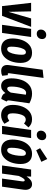

<svg xmlns="http://www.w3.org/2000/svg" viewBox="1292 -2158 883 3508"><g transform="rotate(90 1734.0 -404.5)"><path d="M471 -531 270 0H92L32 -531H188L197 -115L317 -531Z M656 -531 582 0H434L508 -531ZM521 -709Q521 -751 549 -779Q577 -807 617 -807Q654 -807 674 -786.5Q694 -766 694 -732Q694 -689 666.5 -661.5Q639 -634 598 -634Q562 -634 541.5 -654.5Q521 -675 521 -709Z M683 -191Q683 -283 712 -364.5Q741 -446 800 -497Q859 -548 945 -548Q1033 -548 1081.5 -494.5Q1130 -441 1130 -339Q1130 -247 1101 -166Q1072 -85 1013 -34Q954 17 868 17Q780 17 731.5 -36.5Q683 -90 683 -191ZM981 -361Q981 -401 969.5 -418.5Q958 -436 935 -436Q899 -436 876 -392.5Q853 -349 843 -287.5Q833 -226 833 -170Q833 -130 844 -112Q855 -94 878 -94Q914 -94 937 -138Q960 -182 970.5 -244Q981 -306 981 -361Z M1319 -133Q1318 -129 1318 -123Q1318 -104 1335 -104Q1344 -104 1353 -107L1365 -3Q1327 16 1278 16Q1225 16 1196.5 -13Q1168 -42 1168 -94Q1168 -114 1170 -125L1255 -742L1404 -758Z M1868 -499 1818 -149Q1815 -133 1815 -119Q1815 -93 1836 -84L1789 14Q1749 10 1720.5 -9Q1692 -28 1681 -62Q1652 -23 1622 -3Q1592 17 1550 17Q1484 17 1448 -33.5Q1412 -84 1412 -171Q1412 -269 1440.5 -354.5Q1469 -440 1532 -494Q1595 -548 1692 -548Q1781 -548 1868 -499ZM1562 -168Q1562 -128 1571.5 -111Q1581 -94 1601 -94Q1620 -94 1636.5 -111Q1653 -128 1672 -159L1711 -435Q1694 -440 1679 -440Q1622 -440 1592 -357.5Q1562 -275 1562 -168Z M2308 -482 2236 -401Q2217 -418 2200.5 -425.5Q2184 -433 2165 -433Q2106 -433 2078.5 -359.5Q2051 -286 2051 -192Q2051 -142 2066 -121.5Q2081 -101 2110 -101Q2129 -101 2146 -108.5Q2163 -116 2190 -132L2242 -44Q2172 17 2084 17Q1997 17 1947 -39.5Q1897 -96 1897 -196Q1897 -291 1928 -371.5Q1959 -452 2018.5 -500Q2078 -548 2160 -548Q2208 -548 2244 -531.5Q2280 -515 2308 -482Z M2503 -531 2429 0H2281L2355 -531ZM2368 -709Q2368 -751 2396 -779Q2424 -807 2464 -807Q2501 -807 2521 -786.5Q2541 -766 2541 -732Q2541 -689 2513.5 -661.5Q2486 -634 2445 -634Q2409 -634 2388.5 -654.5Q2368 -675 2368 -709Z M2530 -191Q2530 -283 2559 -364.5Q2588 -446 2647 -497Q2706 -548 2792 -548Q2880 -548 2928.5 -494.5Q2977 -441 2977 -339Q2977 -247 2948 -166Q2919 -85 2860 -34Q2801 17 2715 17Q2627 17 2578.5 -36.5Q2530 -90 2530 -191ZM2828 -361Q2828 -401 2816.5 -418.5Q2805 -436 2782 -436Q2746 -436 2723 -392.5Q2700 -349 2690 -287.5Q2680 -226 2680 -170Q2680 -130 2691 -112Q2702 -94 2725 -94Q2761 -94 2784 -138Q2807 -182 2817.5 -244Q2828 -306 2828 -361ZM2886 -826 2937 -718 2726 -624 2688 -695Z M3449 -427Q3449 -410 3446 -390L3391 0H3243L3294 -366Q3295 -372 3295 -383Q3295 -414 3275 -414Q3258 -414 3239 -387Q3220 -360 3195 -306L3152 0H3004L3078 -531H3207L3204 -447Q3234 -494 3269 -521Q3304 -548 3347 -548Q3394 -548 3421.5 -515.5Q3449 -483 3449 -427Z"/></g></svg>

Font: Fira Sans Extra Condensed
Style: Bold Italic
Weight: 700
Width: 3
Italic angle: -8°
Designer: Carrois Corporate & Edenspiekermann AG
Foundry: Carrois Corporate GbR & Edenspiekermann AG
Version: Version 4.203